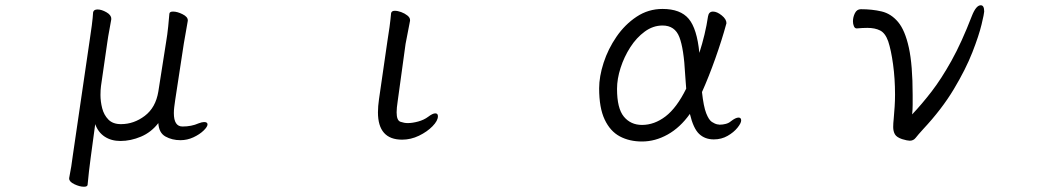

<svg xmlns="http://www.w3.org/2000/svg" viewBox="-20 -520 4040 730"><path d="M612 -363Q616 -386 619.5 -419Q623 -452 624 -468Q625 -476 638 -476Q654 -476 674 -466Q694 -456 694 -443V-441Q692 -427 687.5 -403.5Q683 -380 679 -355L646 -139Q644 -125 642.5 -113Q641 -101 641 -90Q641 -39 674 -39Q708 -39 735 -51Q748 -56 756 -56Q769 -56 769 -47Q769 -38 754 -23.5Q739 -9 715.5 2Q692 13 666 13Q634 13 609 -1Q584 -15 582 -52Q555 -17 516 -0.5Q477 16 438 16Q403 16 378 -0.5Q353 -17 342 -48L325 78Q322 99 318.5 129.5Q315 160 313 183Q312 190 299 190Q283 190 263 180.5Q243 171 243 159V157Q247 137 251 112.5Q255 88 257 70L321 -367Q325 -392 329 -423Q333 -454 334 -473Q336 -484 351 -484Q366 -484 384.5 -473.5Q403 -463 403 -449V-446Q401 -433 396 -407Q391 -381 388 -359L364 -193Q363 -186 362.5 -177Q362 -168 362 -159Q362 -134 368.5 -108.5Q375 -83 392 -65.5Q409 -48 440 -48Q489 -48 530.5 -79.5Q572 -111 582 -172Z M1453 -364Q1457 -387 1461 -417Q1465 -447 1467 -470Q1469 -479 1481 -479Q1492 -479 1505.5 -474Q1519 -469 1529 -461Q1539 -453 1539 -444V-441L1522 -353L1492 -135Q1490 -122 1489 -111.5Q1488 -101 1488 -93Q1488 -62 1502.5 -57Q1517 -52 1530 -52Q1548 -52 1570 -58Q1592 -64 1608 -76Q1625 -89 1635 -89Q1645 -89 1645 -78Q1645 -61 1624.5 -40Q1604 -19 1573 -4Q1542 11 1509 11Q1417 11 1417 -93Q1417 -104 1418 -117Q1419 -130 1421 -143Z M2603 -87Q2566 -35 2518.5 -8.5Q2471 18 2421 18Q2373 18 2336.5 -1.5Q2300 -21 2279 -65.5Q2258 -110 2258 -184Q2258 -229 2275 -281.5Q2292 -334 2324 -380.5Q2356 -427 2400.5 -456.5Q2445 -486 2499 -486Q2567 -486 2598.5 -448.5Q2630 -411 2639 -319Q2650 -353 2658.5 -388.5Q2667 -424 2672 -458Q2675 -476 2691 -476Q2706 -476 2724 -461.5Q2742 -447 2742 -432Q2742 -432 2742 -431L2741 -429Q2741 -429 2741 -428Q2725 -369 2700 -298.5Q2675 -228 2649 -170Q2655 -115 2665 -89.5Q2675 -64 2686.5 -56.5Q2698 -49 2708 -47Q2709 -47 2710 -47L2715 -46Q2716 -46 2717 -46Q2728 -46 2739.5 -49Q2751 -52 2759 -59Q2777 -73 2788 -73Q2798 -73 2798 -62Q2798 -52 2784 -34.5Q2770 -17 2746.5 -3.5Q2723 10 2694 10Q2660 10 2638 -11Q2616 -32 2603 -87ZM2589 -183Q2588 -196 2587 -209.5Q2586 -223 2585 -237Q2580 -335 2563 -379Q2546 -423 2499 -423Q2463 -423 2431.5 -400Q2400 -377 2376.5 -340.5Q2353 -304 2339.5 -262Q2326 -220 2326 -182Q2326 -108 2352 -76.5Q2378 -45 2421 -45Q2468 -45 2510.5 -77.5Q2553 -110 2589 -183Z M3237 -412Q3230 -412 3226.5 -420.5Q3223 -429 3223 -439Q3223 -455 3230.5 -470Q3238 -485 3253 -485Q3296 -485 3332 -476.5Q3368 -468 3394.5 -436.5Q3421 -405 3435.5 -339Q3450 -273 3450 -159Q3450 -140 3450 -121.5Q3450 -103 3448 -85Q3485 -124 3522 -172Q3559 -220 3597.5 -289Q3636 -358 3675 -459Q3691 -500 3709 -500Q3722 -500 3722 -476Q3722 -469 3712 -427Q3702 -385 3677 -321Q3652 -257 3606.5 -181Q3561 -105 3490 -29Q3470 -7 3461.5 4Q3453 15 3439 15Q3430 15 3410 9Q3389 2 3382.5 -9.5Q3376 -21 3376 -37Q3376 -44 3376.5 -52Q3377 -60 3378 -69Q3380 -92 3381.5 -114.5Q3383 -137 3383 -160Q3383 -221 3375.5 -275.5Q3368 -330 3357 -363Q3346 -394 3326.5 -404Q3307 -414 3278 -414Q3269 -414 3259 -413.5Q3249 -413 3238 -412Z"/></svg>

Font: Klee One SemiBold
Style: Regular
Weight: 600
Designer: Fontworks Inc.
Foundry: Fontworks Inc.
Version: Version 1.00;January 12, 2022;FontCreator 13.0.0.2683 64-bit